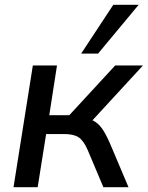

<svg xmlns="http://www.w3.org/2000/svg" viewBox="-20 -775 612 795"><path d="M36 0ZM36 0 116 -504H216L184 -298H267L457 -504H572L363 -277Q386 -266 402 -243.5Q418 -221 435 -182L512 0H408L343 -154Q326 -193 305.5 -206.5Q285 -220 246 -220H171L136 0ZM316 -553 449 -755H554L386 -553Z"/></svg>

Font: Winston Medium
Style: Italic
Weight: 500
Italic angle: -9°
Designer: Original fonts by Vernon Adams / Changes by Cristiano Sobral
Foundry: Original fonts by Vernon Adams / Changes by Cristiano Sobral
Version: Version 2.503;July 17, 2020;FontCreator 13.0.0.2655 64-bit